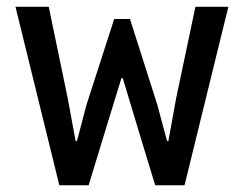

<svg xmlns="http://www.w3.org/2000/svg" viewBox="-20 -549 723 569"><path d="M155.8 0 25.9 -528.8H124.5L180.7 -257.8L204.1 -130.9H208L236.3 -238.3L318.4 -492.7H365.2L446.3 -238.3L475.1 -130.9H479L502 -257.8L559.1 -528.8H656.7L526.9 0H439.9L398.4 -136.2L343.8 -317.4H339.8L284.2 -136.2L242.7 0Z"/></svg>

Font: Reddit Sans Condensed Medium
Style: Regular
Weight: 500
Designer: Stephen Hutchings
Foundry: Reddit
Version: Version 1.014